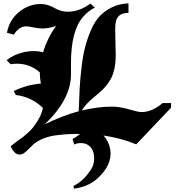

<svg xmlns="http://www.w3.org/2000/svg" viewBox="-20 -854 1055 1136"><path d="M19 -498Q66.9 -534.7 125.5 -546.4Q184.1 -558.1 234.9 -544.9Q262.2 -633.3 312 -700.2Q268.6 -685.5 229.5 -685.5Q209 -685.5 177.5 -691.9Q146 -698.2 135.3 -698.2Q110.4 -698.2 91.6 -683.1Q72.8 -668 62 -648.9L21 -660.2Q35.6 -737.3 93.3 -783.7Q150.9 -830.1 219.7 -830.1Q243.7 -830.1 265.4 -823Q287.1 -815.9 301 -807.4Q314.9 -798.8 336.7 -791.7Q358.4 -784.7 382.8 -784.7Q449.2 -784.7 515.1 -833L541 -809.1Q502.9 -790.5 471.2 -753.9Q399.9 -672.4 399.9 -479V-412.1Q399.9 -268.1 245.6 -118.7Q349.1 -169.9 445.8 -195.8Q448.2 -273.4 451.2 -329.1Q454.1 -384.8 462.4 -455.3Q470.7 -525.9 483.4 -575Q496.1 -624 518.1 -675.3Q540 -726.6 569.6 -758.1Q599.1 -789.6 642.6 -810.8Q686 -832 740.2 -834V-777.8Q705.1 -777.8 686 -762.2Q671.4 -749.5 666.5 -730.2Q661.6 -710.9 661.6 -681.6Q661.6 -652.8 663.1 -597.4Q664.6 -542 664.6 -526.9Q664.6 -483.4 657 -448Q649.4 -412.6 636 -387.9Q622.6 -363.3 606 -343.8Q589.4 -324.2 569.8 -307.4Q550.3 -290.5 532 -275.6Q513.7 -260.7 495.1 -241Q476.6 -221.2 463.9 -200.2Q558.1 -223.1 642.6 -223.1Q688.5 -223.1 743.7 -207Q798.8 -190.9 815.9 -190.9Q879.9 -190.9 941.9 -244.1H992.2V-216.8L786.1 0Q695.3 -37.1 592.8 -52.2Q626 -14.2 632.8 33.2Q645.5 123.5 551.8 206.1Q496.6 252.4 417 262.2Q417 259.8 416 254.2Q415 248.5 415 246.1Q451.7 228 481 196.8Q492.7 184.1 499.5 175.5Q506.3 167 516.6 151.6Q526.9 136.2 532 119.6Q537.1 103 537.1 85Q537.1 29.3 503.9 5.9Q487.3 -5.9 466.3 -7.1Q445.3 -8.3 434.1 -4.9Q422.9 -1.5 418.9 1Q410.6 -27.3 409.2 -32.2Q431.6 -42.5 454.1 -61.5Q415.5 -62 387 -60.5Q358.4 -59.1 315.7 -54Q272.9 -48.8 237.3 -34.9Q201.7 -21 176.8 1Q170.9 6.3 152.1 25.4Q133.3 44.4 121.1 52.5Q108.9 60.5 95.7 60.5Q64.9 60.5 43 11.2Q78.6 -18.6 121.6 -47.4L122.1 -48.8Q139.6 -62 159.9 -82.5Q180.2 -103 203.4 -140.6Q226.6 -178.2 233.9 -215.3Q168.5 -279.8 74.2 -292L61 -314.9Q136.7 -352.5 221.7 -359.4Q215.8 -393.6 215.3 -426.3Q143.6 -489.3 43 -474.1Z"/></svg>

Font: KJV1611
Style: Regular
Weight: 400
Version: Version 3.6.1